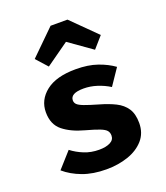

<svg xmlns="http://www.w3.org/2000/svg" viewBox="-153 -941 921 1064"><g transform="rotate(-20 307.5 -409.0)"><path d="M290.3 -98.5Q330.8 -98.5 355.6 -111.3Q380.5 -124.1 380.5 -149.7Q380.5 -167.2 370.8 -179Q361 -190.8 333.3 -201.5Q305.6 -212.3 251.3 -227.2Q176.4 -247.2 129.5 -284.6Q82.6 -322.1 82.6 -394.4Q82.6 -467.2 143.3 -514.9Q204.1 -562.6 319 -562.6Q391.8 -562.6 445.9 -543.8Q500 -525.1 539.5 -496.4L474.9 -401Q441 -422.1 402.1 -434.6Q363.1 -447.2 323.6 -447.2Q245.6 -447.2 245.6 -405.1Q245.6 -391.3 255.6 -381.3Q265.6 -371.3 293.3 -360.8Q321 -350.3 374.4 -334.9Q427.2 -320 466.4 -300.5Q505.6 -281 527.2 -248.5Q548.7 -215.9 548.7 -162.6Q548.7 -103.1 513.3 -62.8Q477.9 -22.6 419.5 -2.6Q361 17.4 291.3 17.4Q212.3 17.4 151.8 -5.1Q91.3 -27.7 48.7 -64.6L130.3 -155.9Q162.1 -131.3 202.3 -114.9Q242.6 -98.5 290.3 -98.5ZM185.1 -627.2 125.6 -693.3 271.3 -836.4H370.8L515.4 -693.3L457.4 -627.2L321 -723.6Z"/></g></svg>

Font: FiraCode Nerd Font Mono
Style: Bold
Weight: 700
Monospace: yes
Designer: Carrois Corporate, Edenspiekermann AG, Nikita Prokopov
Foundry: Carrois Corporate, Edenspiekermann AG, Nikita Prokopov
Version: Version 6.002;Nerd Fonts 3.3.0